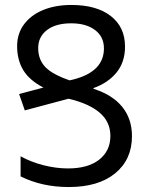

<svg xmlns="http://www.w3.org/2000/svg" viewBox="-20 -744 602 774"><path d="M512 -195Q512 -101 444.5 -45.5Q377 10 257 10Q149 10 63 -33V-114Q104 -91 155 -78Q206 -65 254 -65Q335 -65 380 -100.5Q425 -136 425 -196Q425 -253 381.5 -290Q338 -327 256 -346L80 -299L57 -365L155 -391Q99 -420 74 -461Q49 -502 49 -558Q49 -608 76.5 -645.5Q104 -683 153.5 -703.5Q203 -724 268 -724Q369 -724 426.5 -679.5Q484 -635 484 -556Q484 -494 450 -452Q416 -410 357 -389V-386Q433 -362 472.5 -313.5Q512 -265 512 -195ZM261 -420 281 -425Q399 -457 399 -549Q399 -596 363 -623Q327 -650 267 -650Q205 -650 169.5 -623Q134 -596 134 -550Q134 -504 162.5 -474Q191 -444 261 -420Z"/></svg>

Font: Noto Sans Armenian Narrow
Style: Regular
Weight: 400
Width: 4
Designer: Monotype Design team
Foundry: Monotype Imaging Inc.
Version: Version 1.000